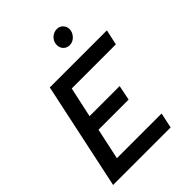

<svg xmlns="http://www.w3.org/2000/svg" viewBox="-257 -1053 1182 1182"><g transform="rotate(-45 333.5 -462.0)"><path d="M21 0ZM21 0 170 -700H667L645 -600H261L218 -402H480L460 -304H198L154 -100H543L522 0ZM441 -797Q417 -797 401 -813Q385 -829 385 -854Q385 -881 402 -899L405 -903Q427 -924 455 -924Q479 -924 494.5 -907.5Q510 -891 510 -868Q510 -841 489.5 -819Q469 -797 441 -797Z"/></g></svg>

Font: Rosa Sans Medium
Style: Italic
Weight: 500
Italic angle: -12°
Designer: Pentagram / MCKL
Foundry: Pentagram / MCKL
Version: Version 1.005;September 16, 2019;FontCreator 11.5.0.2425 64-